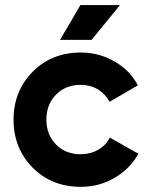

<svg xmlns="http://www.w3.org/2000/svg" viewBox="-20 -720 576 754"><path d="M215.8 -563.5Q247.1 -563.5 339.8 -563.5Q368.2 -597.7 451.2 -700.2Q412.1 -700.2 295.9 -700.2Q276.4 -666 215.8 -563.5ZM296.9 13.7Q183.6 13.7 108.4 -61.5Q33.2 -137.7 33.2 -250Q33.2 -362.3 108.4 -438.5Q183.6 -513.7 296.9 -513.7Q370.1 -513.7 429.7 -478.5Q490.2 -444.3 521.5 -384.8Q484.4 -363.3 410.2 -320.3Q394.5 -350.6 364.3 -369.1Q334 -386.7 295.9 -386.7Q238.3 -386.7 200.2 -348.6Q162.1 -309.6 162.1 -250Q162.1 -191.4 200.2 -152.3Q238.3 -114.3 295.9 -114.3Q335 -114.3 365.2 -131.8Q396.5 -149.4 411.1 -179.7Q448.2 -158.2 523.4 -116.2Q490.2 -56.6 429.7 -21.5Q370.1 13.7 296.9 13.7Z"/></svg>

Font: LeFont
Style: Regular
Weight: 700
Designer: Leryon MEDIA
Version: Version 1.0